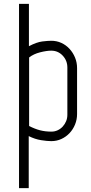

<svg xmlns="http://www.w3.org/2000/svg" viewBox="-20 -720 469 989"><path d="M130 -71Q159 -56 186 -49Q213 -42 245 -42Q262 -42 277 -49Q292 -56 303 -68Q314 -80 320.5 -95.5Q327 -111 327 -129V-372Q327 -408 303 -433.5Q279 -459 244 -459Q220 -459 186.5 -450.5Q153 -442 130 -424ZM129 -482Q169 -503 198 -506.5Q227 -510 244 -510Q272 -510 296 -499Q320 -488 338 -468.5Q356 -449 366.5 -423.5Q377 -398 377 -369V-133Q377 -104 366.5 -78.5Q356 -53 338 -34Q320 -15 296 -4Q272 7 244 7Q223 7 191.5 2Q160 -3 128 -19V249H78V-700H79H128H129Z"/></svg>

Font: Marvel
Style: Regular
Weight: 400
Designer: Carolina Trebol
Foundry: Carolina Trebol
Version: Version 1.001